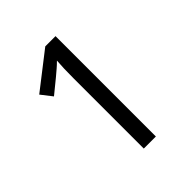

<svg xmlns="http://www.w3.org/2000/svg" viewBox="-197 -840 966 966"><g transform="rotate(-45 286.0 -357.0)"><path d="M355 0H269V-499Q269 -542 270 -568Q271 -594 273 -622Q257 -606 244 -595Q231 -584 211 -567L135 -505L89 -564L282 -714H355Z"/></g></svg>

Font: Noto Sans Old Hungarian
Style: Regular
Weight: 400
Designer: Monotype Design Team
Foundry: Monotype Imaging Inc.
Version: Version 2.005; ttfautohint (v1.8.4.7-5d5b)